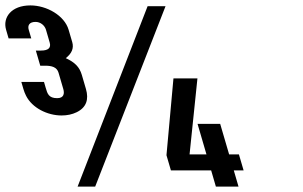

<svg xmlns="http://www.w3.org/2000/svg" viewBox="-247 -690 1122 710"><path d="M70.8 -361 55.6 -413C46.9 -442.6 29.4 -459.7 -3.8 -475C18.6 -492.3 26.6 -512 20.2 -534L6.7 -580C-8.7 -632.7 -74.4 -670 -134.6 -670C-205.4 -670 -237.7 -625.2 -224.5 -580L-215.2 -548H-131.4L-140.8 -580C-145.3 -595.4 -139.3 -609 -115.5 -609C-97.3 -609 -81.7 -596 -77 -580L-63.3 -533C-57.4 -513 -68.3 -503 -95.8 -503H-114.5L-98.1 -447H-79.4C-55.8 -447 -36.6 -441.9 -30.5 -421L-13 -361C-8.2 -344.7 -10.2 -327 -35.6 -327C-67.1 -327 -71.7 -343.8 -77.9 -365L-84.3 -387H-168.1L-160.5 -361C-158 -352.3 -154.7 -344 -150.7 -336C-128.2 -291.1 -72.2 -263 -19.3 -263C1.5 -263 20.1 -267 36.5 -275C72.3 -292.4 82.1 -322.3 70.8 -361ZM40 0H105L365.1 -667H298.8ZM551.3 0H635L617.5 -60H653.8L636.5 -119H600.3L567.2 -232H483.5L516.5 -119H454L483.1 -400H394.4L368.6 -116L385 -60H533.8Z"/></svg>

Font: Din Kursivschrift
Style: BreitLeft
Weight: 400
Version: Version 1.089